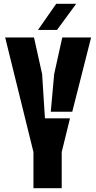

<svg xmlns="http://www.w3.org/2000/svg" viewBox="-20 -999 511 1019"><path d="M157.5 0V-192L7.5 -800H160.5L203.5 -606L218.5 -371H351.5L307.5 -192V0ZM249.5 -406 267.5 -606 310.5 -800H463.5L363.5 -406ZM181.5 -840 278.5 -979H384.5L282.5 -840Z"/></svg>

Font: Big Shoulders Stencil Display Black
Style: Regular
Weight: 900
Designer: Patric King
Foundry: XO Type Co
Version: Version 1.000